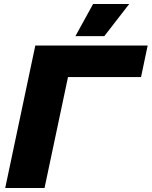

<svg xmlns="http://www.w3.org/2000/svg" viewBox="-20 -937 756 957"><path d="M6 0 156 -710H716L683 -553H319L202 0ZM356 -757 444 -917H624L500 -757Z"/></svg>

Font: Geist Black
Style: Italic
Weight: 900
Italic angle: -12°
Designer: Basement.studio, Andrés Briganti, Mateo Zaragoza
Foundry: Basement.studio, Vercel, Andrés Briganti, Guido Ferreyra, Mateo Zaragoza
Version: Version 1.500; ttfautohint (v1.8.4.7-5d5b)